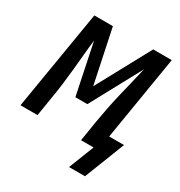

<svg xmlns="http://www.w3.org/2000/svg" viewBox="-172 -641 831 887"><g transform="rotate(30 243.5 -197.5)"><path d="M324 135 377 0H310L327 -106Q334 -147 342 -187.5Q350 -228 359.5 -268Q369 -308 379 -348Q389 -388 398 -429L252 -159H188L132 -429Q127 -388 123.5 -348Q120 -308 116 -267.5Q112 -227 107 -186.5Q102 -146 95 -106L78 0H-13L75 -530H174L234 -244L389 -530H488L414 -80H493L471 -23L409 135Z"/></g></svg>

Font: Iosevka Curly Medium Oblique
Style: Regular
Weight: 500
Italic angle: -9°
Monospace: yes
Designer: Belleve Invis
Foundry: Belleve Invis
Version: Version 11.1.0; ttfautohint (v1.8.3)